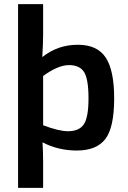

<svg xmlns="http://www.w3.org/2000/svg" viewBox="-20 -720 624 935"><path d="M359 -502Q454 -502 495 -439.5Q536 -377 536 -241Q536 -99 493 -43Q450 13 354 13Q263 13 187 -27Q190 18 190 66V195H68V-700H190V-551Q190 -514 186 -442Q261 -502 359 -502ZM311 -81Q366 -81 388.5 -115Q411 -149 411 -241Q411 -335 389.5 -369Q368 -403 316 -403Q263 -403 190 -350V-110Q267 -81 311 -81Z"/></svg>

Font: Exo 2 Semi Bold
Style: Regular
Weight: 600
Designer: Natanael Gama
Version: Version 1.001;PS 001.001;hotconv 1.0.88;makeotf.lib2.5.64775